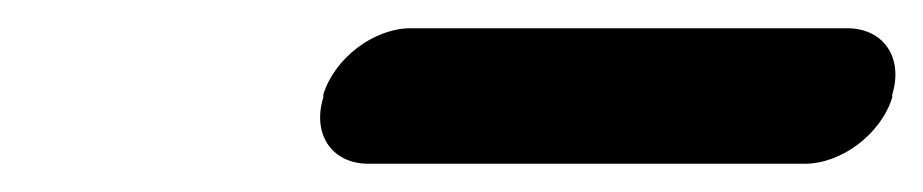

<svg xmlns="http://www.w3.org/2000/svg" viewBox="-20 -690 654 136"><path d="M241 -574H550C576 -574 604 -595 612 -621V-623C620 -649 606 -670 580 -670H271C245 -670 217 -649 209 -623V-621C201 -595 215 -574 241 -574Z"/></svg>

Font: DIN Rundschrift
Style: BreitKontKu
Weight: 400
Width: 7
Version: Version 1.027